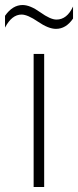

<svg xmlns="http://www.w3.org/2000/svg" viewBox="-49 -745 311 765"><path d="M127 0H85V-530H127ZM174 -630Q144 -630 102.5 -658.5Q61 -687 37 -687Q-2 -687 -29 -635V-682Q1 -725 41 -725Q71 -725 111.5 -696Q152 -667 176 -667Q218 -667 242 -719V-671Q214 -630 174 -630Z"/></svg>

Font: Roundo Light
Style: Regular
Weight: 300
Designer: Namrata Goyal (Gurmukhi), Shiva Nallaperumal (Latin)
Foundry: Indian Type Foundry
Version: Version 1.000;PS 1.0;hotconv 1.0.88;makeotf.lib2.5.647800